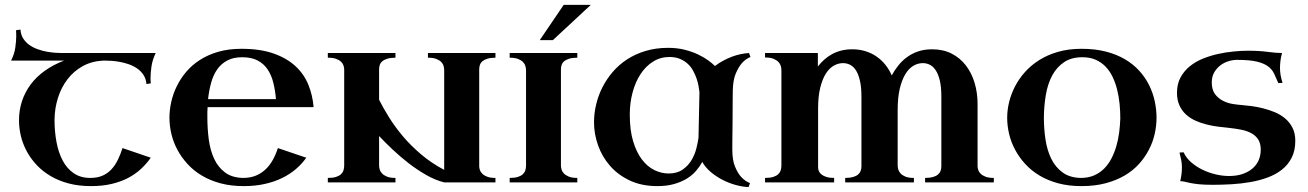

<svg xmlns="http://www.w3.org/2000/svg" viewBox="-20 -740 5307 779"><path d="M24.9 -494.1Q38.6 -521 42.2 -547.6Q45.9 -574.2 45.9 -594.2Q45.9 -599.6 45.7 -603.8Q45.4 -607.9 45.4 -610.8Q44.9 -614.3 44.9 -617.2L63 -620.1Q64.5 -598.1 75 -582.5Q85.4 -566.9 100.8 -556.4Q116.2 -545.9 134.8 -539.6Q153.3 -533.2 171.4 -530Q189.5 -526.9 204.8 -525.9Q220.2 -524.9 230 -524.9H611.8Q598.6 -497.6 594.7 -471.2Q590.8 -444.8 590.8 -424.8Q590.8 -419.4 590.8 -415.3Q590.8 -411.1 591.3 -408.2Q591.3 -404.8 591.8 -401.9L574.2 -398.9Q572.3 -420.9 561.8 -436.5Q551.3 -452.1 535.9 -462.6Q520.5 -473.1 502 -479.5Q483.4 -485.8 465.6 -489Q447.8 -492.2 432.1 -493.2Q416.5 -494.1 407.2 -494.1H397.9Q351.6 -491.7 315.2 -471.4Q278.8 -451.2 253.7 -418.2Q228.5 -385.3 215.1 -342.8Q201.7 -300.3 201.2 -253.9Q201.2 -207.5 209 -164.8Q216.8 -122.1 233.9 -89.4Q251 -56.6 278.8 -37.4Q306.6 -18.1 346.2 -18.1Q375 -18.1 396 -27.3Q417 -36.6 432.1 -53Q447.3 -69.3 458 -91.3Q468.8 -113.3 477.1 -139.2L591.8 -100.1Q574.2 -75.2 551.5 -54.2Q528.8 -33.2 499.3 -17.8Q469.7 -2.4 432.6 6.3Q395.5 15.1 349.1 15.1Q299.8 15.1 259 4.4Q218.3 -6.3 185.8 -25.4Q153.3 -44.4 129.2 -70.1Q105 -95.7 88.9 -125.5Q72.8 -155.3 64.9 -187.5Q57.1 -219.7 57.1 -252Q57.1 -293 69.3 -329.8Q81.5 -366.7 104.7 -397.7Q127.9 -428.7 162.1 -453.1Q196.3 -477.5 240.2 -494.1Z M822.3 -305.2Q821.3 -294.4 821.3 -284.4Q821.3 -274.4 821.3 -264.2Q821.3 -217.8 827.1 -173.8Q833 -129.9 848.9 -95.7Q864.7 -61.5 893.1 -40.3Q921.4 -19 966.3 -18.1Q995.1 -18.1 1017.8 -27.3Q1040.5 -36.6 1057.6 -53Q1074.7 -69.3 1086.9 -91.3Q1099.1 -113.3 1107.4 -139.2L1222.7 -100.1Q1205.1 -75.2 1180.7 -54.2Q1156.2 -33.2 1124.8 -17.8Q1093.3 -2.4 1054.4 6.3Q1015.6 15.1 969.2 15.1Q917 15.1 874.5 3.7Q832 -7.8 798.6 -27.8Q765.1 -47.9 740.5 -75Q715.8 -102.1 699.5 -132.8Q683.1 -163.6 675.3 -196.8Q667.5 -230 667.5 -262.2Q667.5 -293 674.6 -325.4Q681.6 -357.9 696.8 -389.2Q711.9 -420.4 735.1 -448Q758.3 -475.6 790.8 -496.6Q823.2 -517.6 865.2 -529.8Q907.2 -542 959.5 -542Q1036.1 -542 1090.1 -522.9Q1144 -503.9 1179 -471.4Q1213.9 -439 1231.2 -396Q1248.5 -353 1252.4 -305.2ZM962.4 -507.8Q926.8 -507.8 902.1 -494.6Q877.4 -481.4 861.3 -458.5Q845.2 -435.5 836.7 -404.5Q828.1 -373.5 824.2 -337.9H1099.6Q1096.7 -373 1089.1 -403.8Q1081.5 -434.6 1066.2 -457.8Q1050.8 -481 1025.6 -494.4Q1000.5 -507.8 962.4 -507.8Z M1584.5 0H1310.1V-18.1Q1330.6 -18.1 1343.5 -22.2Q1356.4 -26.4 1363.8 -33.4Q1371.1 -40.5 1373.8 -49.6Q1376.5 -58.6 1376.5 -68.8V-458Q1376.5 -465.3 1373.8 -473.9Q1371.1 -482.4 1363.8 -489.5Q1356.4 -496.6 1343.5 -501.2Q1330.6 -505.9 1310.1 -505.9V-524.9H1584.5V-505.9Q1564.9 -505.9 1552 -502Q1539.1 -498 1531.5 -491.7Q1523.9 -485.4 1521 -476.8Q1518.1 -468.3 1518.1 -459V-335Q1535.2 -301.3 1559.1 -262.9Q1583 -224.6 1615.2 -186.5Q1647.5 -148.4 1689 -113.3Q1730.5 -78.1 1782.2 -50.8V-455.1Q1782.2 -462.4 1780 -471.4Q1777.8 -480.5 1770.8 -488Q1763.7 -495.6 1750.7 -500.7Q1737.8 -505.9 1716.3 -505.9V-524.9H1990.2V-505.9Q1970.7 -505.9 1958 -502Q1945.3 -498 1937.7 -491.7Q1930.2 -485.4 1927.2 -476.8Q1924.3 -468.3 1924.3 -459V-65.9Q1924.3 -58.6 1927 -50.3Q1929.7 -42 1937 -34.9Q1944.3 -27.8 1957 -22.9Q1969.7 -18.1 1990.2 -18.1V0H1782.2Q1746.6 -8.8 1709.7 -29.8Q1672.9 -50.8 1638.4 -77.4Q1604 -104 1573 -133.3Q1542 -162.6 1518.1 -188V-68.8Q1518.1 -61.5 1520.5 -52.7Q1522.9 -43.9 1530 -36.4Q1537.1 -28.8 1550 -23.4Q1563 -18.1 1584.5 -18.1Z M2322.3 0H2047.9V-18.1Q2068.4 -18.1 2081.3 -22.2Q2094.2 -26.4 2101.6 -33.4Q2108.9 -40.5 2111.6 -49.6Q2114.3 -58.6 2114.3 -68.8V-455.1Q2114.3 -462.4 2111.8 -471.4Q2109.4 -480.5 2102.3 -488Q2095.2 -495.6 2082.3 -500.7Q2069.3 -505.9 2047.9 -505.9V-524.9H2322.3V-505.9Q2302.7 -505.9 2289.8 -502Q2276.9 -498 2269.3 -491.7Q2261.7 -485.4 2258.8 -476.8Q2255.9 -468.3 2255.9 -459V-68.8Q2255.9 -61.5 2258.3 -52.7Q2260.7 -43.9 2267.8 -36.4Q2274.9 -28.8 2287.8 -23.4Q2300.8 -18.1 2322.3 -18.1ZM2377 -720.2 2223.1 -577.1H2169.9L2267.1 -720.2Z M2690.9 -545.9Q2727.5 -545.9 2758.1 -538.1Q2788.6 -530.3 2812.3 -519Q2835.9 -507.8 2853.3 -495.1Q2870.6 -482.4 2880.9 -472.2Q2896 -483.9 2913.6 -493.4Q2931.2 -502.9 2949.2 -509.8Q2967.3 -516.6 2985.1 -520.3Q3002.9 -523.9 3019 -524.9L3024.9 -508.8Q3005.4 -501 2989.7 -483.4Q2976.6 -468.3 2965.3 -441.9Q2954.1 -415.5 2953.1 -373Q2952.6 -348.1 2952.6 -321.3Q2952.6 -294.4 2952.4 -268.3Q2952.1 -242.2 2951.9 -218.5Q2951.7 -194.8 2951.4 -176.3Q2951.2 -157.7 2951.2 -146.2Q2951.2 -134.8 2951.2 -132.8Q2951.2 -90.3 2962.2 -64Q2973.1 -37.6 2986.8 -22.5Q3002.9 -4.9 3022.9 2.9L3017.1 19Q2993.2 18.1 2965.8 10.7Q2938.5 3.4 2912.6 -9.8Q2886.7 -22.9 2864.7 -41.3Q2842.8 -59.6 2829.1 -83Q2819.3 -64.5 2804.2 -46.9Q2789.1 -29.3 2767.1 -15.6Q2745.1 -2 2715.3 6.6Q2685.5 15.1 2647 15.1Q2583.5 15.1 2535.4 -7.6Q2487.3 -30.3 2455.1 -67.1Q2422.9 -104 2406.5 -150.4Q2390.1 -196.8 2390.1 -244.1Q2390.1 -279.8 2398.7 -315.9Q2407.2 -352.1 2424.1 -385.5Q2440.9 -418.9 2466.1 -448.2Q2491.2 -477.5 2524.7 -499.3Q2558.1 -521 2599.6 -533.4Q2641.1 -545.9 2690.9 -545.9ZM2692.9 -36.1Q2727.1 -36.1 2749.5 -51.8Q2772 -67.4 2785.4 -89.8Q2798.8 -112.3 2805.2 -137.2Q2811.5 -162.1 2814 -181.2L2817.9 -366.2Q2816.9 -376.5 2814.2 -391.1Q2811.5 -405.8 2806.2 -421.4Q2800.8 -437 2792.2 -452.9Q2783.7 -468.8 2770.5 -481Q2757.3 -493.2 2739 -501Q2720.7 -508.8 2696.3 -508.8Q2659.7 -508.8 2629.9 -490.2Q2600.1 -471.7 2579.1 -439.7Q2558.1 -407.7 2546.6 -365.2Q2535.2 -322.8 2535.2 -274.9Q2535.2 -212.4 2548.6 -167.5Q2562 -122.6 2584.2 -93.3Q2606.4 -64 2634.8 -50Q2663.1 -36.1 2692.9 -36.1Z M3084 -524.9H3298.3V-470.2Q3309.6 -484.9 3323.7 -497.6Q3337.9 -510.3 3355 -519.8Q3372.1 -529.3 3392.8 -534.7Q3413.6 -540 3438 -540Q3466.8 -540 3491.7 -532.2Q3516.6 -524.4 3536.6 -510.5Q3556.6 -496.6 3572.3 -477.1Q3587.9 -457.5 3598.1 -434.1Q3609.4 -455.1 3624.8 -474.4Q3640.1 -493.7 3660.2 -508.3Q3680.2 -522.9 3705.3 -531.5Q3730.5 -540 3762.2 -540Q3806.6 -540 3841.1 -522.5Q3875.5 -504.9 3898.9 -474.4Q3922.4 -443.8 3934.3 -403.6Q3946.3 -363.3 3946.3 -317.9V-65.9Q3946.3 -58.6 3949 -50.3Q3951.7 -42 3959 -34.9Q3966.3 -27.8 3979 -22.9Q3991.7 -18.1 4012.2 -18.1V0H3733.4V-18.1Q3752.4 -18.1 3765.1 -21.7Q3777.8 -25.4 3785.4 -31.7Q3793 -38.1 3796.1 -46.6Q3799.3 -55.2 3799.3 -64.9V-348.1Q3799.3 -385.7 3793.5 -411.6Q3787.6 -437.5 3777.3 -453.6Q3767.1 -469.7 3753.4 -476.8Q3739.7 -483.9 3724.1 -483.9Q3704.1 -483.9 3685.8 -473.1Q3667.5 -462.4 3653.3 -439.2Q3639.2 -416 3630.6 -380.1Q3622.1 -344.2 3622.1 -293.9V-68.8Q3622.1 -61.5 3624.5 -52.7Q3627 -43.9 3633.8 -36.4Q3640.6 -28.8 3653.6 -23.4Q3666.5 -18.1 3688 -18.1V0H3409.2V-18.1Q3428.2 -18.1 3440.9 -21.7Q3453.6 -25.4 3461.2 -31.7Q3468.8 -38.1 3471.9 -46.6Q3475.1 -55.2 3475.1 -64.9V-348.1Q3475.1 -385.7 3469.2 -411.6Q3463.4 -437.5 3453.4 -453.6Q3443.4 -469.7 3429.7 -476.8Q3416 -483.9 3400.4 -483.9Q3380.9 -483.9 3362.5 -473.4Q3344.2 -462.9 3330.3 -440.7Q3316.4 -418.5 3307.9 -383.8Q3299.3 -349.1 3299.3 -300.8V-60.1Q3299.3 -52.7 3302.5 -45.4Q3305.7 -38.1 3313.2 -32Q3320.8 -25.9 3333.3 -22Q3345.7 -18.1 3364.3 -18.1V0H3084V-18.1Q3104.5 -18.1 3117.4 -22.2Q3130.4 -26.4 3137.7 -33.4Q3145 -40.5 3147.7 -49.6Q3150.4 -58.6 3150.4 -68.8V-456.1Q3150.4 -463.4 3147.9 -472.2Q3145.5 -481 3138.4 -488.5Q3131.3 -496.1 3118.4 -501.5Q3105.5 -506.8 3084 -506.8Z M4066.4 -262.2Q4066.4 -293 4074.2 -325.4Q4082 -357.9 4098.1 -389.2Q4114.3 -420.4 4138.9 -448Q4163.6 -475.6 4197 -496.6Q4230.5 -517.6 4273.2 -529.8Q4315.9 -542 4368.2 -542Q4422.9 -542 4466.6 -530.8Q4510.3 -519.5 4543.9 -499.8Q4577.6 -480 4602.1 -453.1Q4626.5 -426.3 4642.1 -395Q4657.7 -363.8 4665 -329.8Q4672.4 -295.9 4672.4 -262.2Q4672.4 -230 4665 -197Q4657.7 -164.1 4641.8 -133.3Q4626 -102.5 4601.8 -75.4Q4577.6 -48.3 4543.7 -28.3Q4509.8 -8.3 4466.1 3.4Q4422.4 15.1 4368.2 15.1Q4315.9 15.1 4273.4 3.7Q4231 -7.8 4197.5 -27.8Q4164.1 -47.9 4139.4 -75Q4114.7 -102.1 4098.4 -132.8Q4082 -163.6 4074.2 -196.8Q4066.4 -230 4066.4 -262.2ZM4215.3 -264.2Q4215.3 -217.8 4221.9 -173.8Q4228.5 -129.9 4245.4 -95.7Q4262.2 -61.5 4291.3 -40.3Q4320.3 -19 4365.2 -18.1Q4395 -18.1 4418.5 -28.1Q4441.9 -38.1 4459.5 -55.7Q4477.1 -73.2 4489.3 -96.7Q4501.5 -120.1 4509.3 -147Q4517.1 -173.8 4520.8 -202.6Q4524.4 -231.4 4525.4 -259.8Q4525.4 -288.6 4522.5 -318.4Q4519.5 -348.1 4512.7 -375.7Q4505.9 -403.3 4494.4 -427.5Q4482.9 -451.7 4465.8 -469.5Q4448.7 -487.3 4425.5 -497.6Q4402.3 -507.8 4371.6 -507.8Q4326.7 -507.8 4296.9 -487.5Q4267.1 -467.3 4249 -433.6Q4231 -399.9 4223.4 -355.7Q4215.8 -311.5 4215.3 -264.2Z M4901.4 9.8Q4866.7 9.8 4845 7.6Q4823.2 5.4 4809.3 2.4Q4795.4 -0.5 4786.6 -2.7Q4777.8 -4.9 4768.6 -4.9Q4772.5 -21.5 4773.9 -35.2Q4775.4 -48.8 4775.4 -60.1Q4775.4 -76.7 4772.5 -91.1Q4769.5 -105.5 4765.6 -121.1L4782.2 -122.1Q4793 -98.6 4813.7 -80.8Q4834.5 -63 4860.1 -50.8Q4885.7 -38.6 4913.6 -32.2Q4941.4 -25.9 4966.3 -25.9Q4997.1 -25.9 5021 -33.9Q5044.9 -42 5061.5 -56.2Q5078.1 -70.3 5086.7 -89.8Q5095.2 -109.4 5095.2 -132.8Q5095.2 -157.7 5085.2 -173.6Q5075.2 -189.5 5057.6 -199.2Q5040 -209 5016.6 -213.6Q4993.2 -218.3 4966.3 -221.2Q4945.8 -223.1 4922.4 -226.1Q4898.9 -229 4875.5 -234.9Q4852.1 -240.7 4830.3 -250.5Q4808.6 -260.3 4792 -275.4Q4775.4 -290.5 4765.4 -312.3Q4755.4 -334 4755.4 -363.8Q4755.4 -398.9 4769.5 -425.3Q4783.7 -451.7 4806.9 -470.7Q4830.1 -489.7 4860.4 -502Q4890.6 -514.2 4922.6 -521.2Q4954.6 -528.3 4986.1 -531.2Q5017.6 -534.2 5043.5 -534.2Q5089.4 -534.2 5123.8 -529.5Q5158.2 -524.9 5181.6 -524.9Q5176.8 -507.8 5175 -491.9Q5173.3 -476.1 5173.3 -463.9Q5173.3 -448.2 5176 -433.8Q5178.7 -419.4 5183.6 -403.8L5166.5 -402.8Q5157.7 -423.3 5149.7 -440.7Q5141.6 -458 5125.2 -470.5Q5108.9 -482.9 5079.6 -490Q5050.3 -497.1 4998.5 -497.1Q4981.9 -497.1 4963.9 -491.5Q4945.8 -485.8 4930.9 -474.4Q4916 -462.9 4906.2 -445.8Q4896.5 -428.7 4896.5 -405.8Q4896.5 -375.5 4909.9 -357.9Q4923.3 -340.3 4942.4 -330.8Q4961.4 -321.3 4981.9 -318.1Q5002.4 -314.9 5016.6 -314Q5034.2 -312.5 5057.4 -309.6Q5080.6 -306.6 5104.7 -300.5Q5128.9 -294.4 5152.3 -284.7Q5175.8 -274.9 5194.3 -259.3Q5212.9 -243.7 5224.1 -221.4Q5235.4 -199.2 5235.4 -168.9Q5235.4 -128.9 5220.7 -100.1Q5206.1 -71.3 5180.9 -51.5Q5155.8 -31.7 5122.3 -19.5Q5088.9 -7.3 5051.8 -1Q5014.6 5.4 4976.1 7.6Q4937.5 9.8 4901.4 9.8Z"/></svg>

Font: Uncial Antiqua
Style: Regular
Weight: 400
Version: Version 1.000